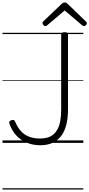

<svg xmlns="http://www.w3.org/2000/svg" viewBox="-20 -1149 718 1544"><path d="M303 19Q246 19 196.5 -1Q147 -21 111 -60Q75 -99 56 -154Q52 -168 56.5 -173.5Q61 -179 71 -182Q82 -186 90 -184Q98 -182 103 -168Q121 -125 148 -95Q175 -65 213 -50Q251 -35 303 -35Q336 -35 363 -43Q390 -51 410.5 -69Q431 -87 445 -114.5Q459 -142 465.5 -181Q472 -220 472 -271V-871Q472 -881 479 -885.5Q486 -890 500 -890Q515 -890 521 -885.5Q527 -881 527 -871V-273Q527 -212 517.5 -165Q508 -118 489.5 -83.5Q471 -49 443.5 -26Q416 -3 381 8Q346 19 303 19ZM344 -939Q337 -939 329.5 -946.5Q322 -954 322 -962Q322 -965 322.5 -968.5Q323 -972 327 -976L475 -1117Q480 -1122 485.5 -1125.5Q491 -1129 500 -1129Q509 -1129 514 -1125.5Q519 -1122 525 -1117L673 -974Q677 -971 677.5 -968Q678 -965 678 -962Q678 -954 671 -946.5Q664 -939 656 -939Q651 -939 647.5 -941Q644 -943 639 -947L500 -1065L361 -947Q357 -943 353 -941Q349 -939 344 -939ZM0 365H650V375H0ZM0 -20H650V0H0ZM0 -505H650V-500H0ZM0 -885H650V-875H0Z"/></svg>

Font: Playwrite GB S Guides
Style: Regular
Weight: 400
Designer: Veronika Burian, José Scaglione
Foundry: TypeTogether
Version: Version 1.003